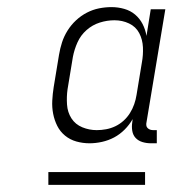

<svg xmlns="http://www.w3.org/2000/svg" viewBox="-20 -720 540 540"><path d="M232 -317Q213 -317 195 -322Q177 -327 163 -338.5Q149 -350 141 -366Q133 -382 129.5 -400Q126 -418 127 -437Q128 -456 131 -475L146 -566Q149 -584 154.5 -601Q160 -618 170 -634Q180 -650 194 -663Q208 -676 224.5 -684.5Q241 -693 258.5 -696.5Q276 -700 294 -700Q312 -700 329.5 -695Q347 -690 360 -679Q373 -668 381 -652.5Q389 -637 392 -619L404 -694H445L392 -376Q391 -372 391.5 -367.5Q392 -363 395 -360Q398 -357 402 -355.5Q406 -354 411 -354H421V-317H405Q392 -317 380.5 -320.5Q369 -324 361.5 -332Q354 -340 352 -352Q350 -364 352 -376L353 -385Q344 -369 330.5 -355.5Q317 -342 301 -333.5Q285 -325 267 -321Q249 -317 232 -317ZM252 -354Q265 -354 278.5 -356.5Q292 -359 304.5 -365Q317 -371 327.5 -380.5Q338 -390 345.5 -402Q353 -414 357.5 -427Q362 -440 364 -453L379 -544Q383 -565 382 -587Q381 -609 371.5 -627Q362 -645 343 -654Q324 -663 302 -663Q281 -663 260.5 -656.5Q240 -650 223.5 -635.5Q207 -621 198 -601Q189 -581 185 -560L170 -469Q167 -448 168.5 -426Q170 -404 181 -387Q192 -370 211.5 -362Q231 -354 252 -354ZM116 -200V-236H388V-200Z"/></svg>

Font: Iosevka Slab Extralight
Style: Italic
Weight: 200
Italic angle: -9°
Monospace: yes
Designer: Belleve Invis
Foundry: Belleve Invis
Version: Version 11.1.1; ttfautohint (v1.8.3)